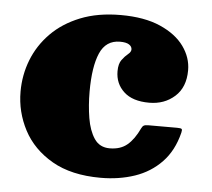

<svg xmlns="http://www.w3.org/2000/svg" viewBox="-45 -588 724 656"><g transform="rotate(5 317.0 -260.0)"><path d="M25 -250Q25 -306.5 45.2 -358.5Q65.5 -410.5 105.5 -451.2Q145.5 -492 205.2 -516Q265 -540 344 -540Q425 -540 479.5 -516Q534 -492 561.5 -453.8Q589 -415.5 589 -372Q589 -313.5 553.5 -281.8Q518 -250 466 -250Q408.5 -250 378.8 -277.8Q349 -305.5 349 -348Q349 -373.5 359.2 -387.2Q369.5 -401 379.8 -409.2Q390 -417.5 390 -426Q390 -436 380 -442.5Q370 -449 349 -449Q300.5 -449 280.2 -402.2Q260 -355.5 260 -270Q260 -223 267 -180.2Q274 -137.5 292.2 -110.2Q310.5 -83 345 -83Q382 -83 405.2 -102.5Q428.5 -122 446.5 -160.5Q450 -168 454.8 -170.5Q459.5 -173 471 -173H569Q582 -173 584.5 -170.2Q587 -167.5 584.5 -157.5Q569 -95 531.2 -55.8Q493.5 -16.5 439.8 1.8Q386 20 323 20Q222.5 20 156.2 -18.2Q90 -56.5 57.5 -118.2Q25 -180 25 -250Z"/></g></svg>

Font: Besley* Fatface
Style: Regular
Weight: 900
Designer: Owen Earl
Foundry: indestructible type*
Version: Version 3.000; ttfautohint (v1.8.3)